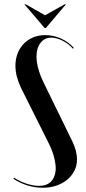

<svg xmlns="http://www.w3.org/2000/svg" viewBox="-20 -873 404 902"><path d="M241.8 -83.2Q241.8 -63.5 236.2 -47.8Q230.8 -32 220.8 -21.2Q210.8 -10.5 196.1 -5.1Q181.5 0.2 163.2 0.2Q136.8 0.2 105.5 -9.9Q74.2 -20 46.2 -38L43.2 -33Q75.2 -12 110.2 -1.5Q145.2 9 181.2 9Q215.5 9 244.9 -1Q274.2 -11 295.8 -28.9Q317.2 -46.8 329.5 -71Q341.8 -95.2 341.8 -124.2Q341.8 -143.8 336.2 -164.9Q330.8 -186 320.5 -207.5L187 -480.8Q169.2 -517 160.4 -548.6Q151.5 -580.2 151.5 -607.5Q151.5 -627.8 156.5 -644.1Q161.5 -660.5 170.8 -672.1Q180 -683.8 192.5 -690Q205 -696.2 220.8 -696.2Q245 -696.2 273.8 -681.9Q302.5 -667.5 322.8 -644.2L326.8 -648.2Q300.8 -677 265.5 -692.5Q230.2 -708 192.5 -708Q161.5 -708 135.9 -697.4Q110.2 -686.8 91.5 -667.4Q72.8 -648 62.6 -621.6Q52.5 -595.2 52.5 -563.5Q52.5 -539.5 59 -513.8Q65.5 -488 78.2 -461.2L203.5 -210.8Q223 -173.2 232 -141.8Q241 -110.2 241.8 -83.2ZM94.5 -853 189.5 -741.5H195.5L290 -853H284L191.8 -801.2L100.5 -853Z"/></svg>

Font: Moniqa Black
Style: Regular
Weight: 900
Designer: Rajesh Rajput
Foundry: Rajesh Rajput
Version: Version 1.000